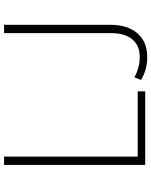

<svg xmlns="http://www.w3.org/2000/svg" viewBox="80 -814 744 944"><g transform="rotate(-90 452.0 -342.0)"><path d="M113 0V-694H154V-37H475V0ZM643 10Q581 10 531 -21L544 -53Q591 -27 644 -27Q700 -27 730.5 -63.5Q761 -100 761 -166V-694H802V-172Q802 -86 760 -38Q718 10 643 10Z"/></g></svg>

Font: Cantarell Light
Style: Regular
Weight: 300
Designer: Dave Crossland, Nikolaus Waxweiler, Florian Fecher, Jacques Le Bailly, Eben Sorkin, Alexei Vanyashin, Alexios Zavras, Em
Version: Version 0.303